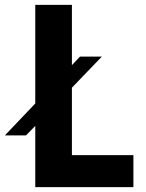

<svg xmlns="http://www.w3.org/2000/svg" viewBox="-85 -770 601 790"><path d="M463.9 -131.8V0H60.1V-252L22 -212.9H-64.9L60.1 -344.2V-750H210.9V-502L244.1 -537.1H334L210.9 -409.2V-131.8Z"/></svg>

Font: Oakes Grotesk Bold
Style: Regular
Weight: 700
Designer: Samuel Oakes
Foundry: Samuel Oakes
Version: Version 1.000;PS 001.000;hotconv 1.0.88;makeotf.lib2.5.64775